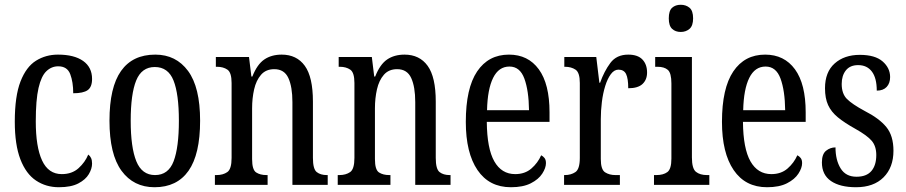

<svg xmlns="http://www.w3.org/2000/svg" viewBox="-20 -775 3797 805"><path d="M227 10Q173 10 131 -18Q89 -46 65.5 -107Q42 -168 42 -265Q42 -372 66 -433.5Q90 -495 131 -520.5Q172 -546 223 -546Q291 -546 328.5 -519.5Q366 -493 366 -444Q366 -410 347.5 -397Q329 -384 287 -384Q287 -431 274.5 -464Q262 -497 224 -497Q196 -497 174.5 -476.5Q153 -456 141.5 -406Q130 -356 130 -266Q130 -159 156.5 -102Q183 -45 239 -45Q282 -45 309.5 -70Q337 -95 350 -127Q358 -121 362 -112Q366 -103 366 -89Q366 -68 352.5 -45Q339 -22 308.5 -6Q278 10 227 10Z M628 10Q540 10 489.5 -59Q439 -128 439 -269Q439 -409 487.5 -477.5Q536 -546 631 -546Q718 -546 768.5 -477.5Q819 -409 819 -269Q819 -128 770.5 -59Q722 10 628 10ZM630 -41Q686 -41 708 -99Q730 -157 730 -269Q730 -381 707.5 -437.5Q685 -494 629 -494Q574 -494 551 -437.5Q528 -381 528 -269Q528 -157 551.5 -99Q575 -41 630 -41Z M881 0V-41H888Q915 -41 933 -53.5Q951 -66 951 -113V-427Q951 -471 933.5 -483Q916 -495 890 -495H885V-536H1024L1034 -454H1038Q1058 -505 1088 -525.5Q1118 -546 1161 -546Q1224 -546 1258 -499Q1292 -452 1292 -349V-113Q1292 -66 1308 -53.5Q1324 -41 1350 -41H1354V0H1206V-347Q1206 -411 1189 -448Q1172 -485 1130 -485Q1095 -485 1074.5 -461.5Q1054 -438 1045.5 -400.5Q1037 -363 1037 -321V-108Q1037 -63 1054 -52Q1071 -41 1097 -41H1102V0Z M1396 0V-41H1403Q1430 -41 1448 -53.5Q1466 -66 1466 -113V-427Q1466 -471 1448.5 -483Q1431 -495 1405 -495H1400V-536H1539L1549 -454H1553Q1573 -505 1603 -525.5Q1633 -546 1676 -546Q1739 -546 1773 -499Q1807 -452 1807 -349V-113Q1807 -66 1823 -53.5Q1839 -41 1865 -41H1869V0H1721V-347Q1721 -411 1704 -448Q1687 -485 1645 -485Q1610 -485 1589.5 -461.5Q1569 -438 1560.5 -400.5Q1552 -363 1552 -321V-108Q1552 -63 1569 -52Q1586 -41 1612 -41H1617V0Z M2122 10Q2031 10 1982 -62Q1933 -134 1933 -264Q1933 -405 1980.5 -475.5Q2028 -546 2114 -546Q2194 -546 2239 -484.5Q2284 -423 2284 -304V-264H2021Q2022 -152 2052.5 -98.5Q2083 -45 2140 -45Q2181 -45 2208 -68.5Q2235 -92 2249 -124Q2257 -120 2263 -112.5Q2269 -105 2269 -91Q2269 -71 2253.5 -47Q2238 -23 2205.5 -6.5Q2173 10 2122 10ZM2198 -313Q2197 -395 2178.5 -445.5Q2160 -496 2116 -496Q2071 -496 2047.5 -448.5Q2024 -401 2022 -313Z M2345 0V-41H2348Q2374 -41 2392.5 -53.5Q2411 -66 2411 -113V-427Q2411 -471 2393 -483Q2375 -495 2349 -495H2346V-536H2480L2493 -428H2496Q2513 -476 2539 -511Q2565 -546 2614 -546Q2654 -546 2673.5 -525.5Q2693 -505 2693 -471Q2693 -441 2674 -423Q2655 -405 2614 -405Q2614 -446 2605 -464.5Q2596 -483 2573 -483Q2555 -483 2541 -464Q2527 -445 2517.5 -414.5Q2508 -384 2503.5 -347.5Q2499 -311 2499 -276V-108Q2499 -64 2517 -52.5Q2535 -41 2560 -41H2579V0Z M2834 -641Q2812 -641 2798 -654Q2784 -667 2784 -698Q2784 -730 2798 -742.5Q2812 -755 2834 -755Q2856 -755 2871 -742.5Q2886 -730 2886 -698Q2886 -667 2871 -654Q2856 -641 2834 -641ZM2722 0V-41H2732Q2761 -41 2778 -53.5Q2795 -66 2795 -110V-425Q2795 -469 2780 -482Q2765 -495 2737 -495H2727V-536H2881V-115Q2881 -68 2898 -54.5Q2915 -41 2944 -41H2954V0Z M3196 10Q3105 10 3056 -62Q3007 -134 3007 -264Q3007 -405 3054.5 -475.5Q3102 -546 3188 -546Q3268 -546 3313 -484.5Q3358 -423 3358 -304V-264H3095Q3096 -152 3126.5 -98.5Q3157 -45 3214 -45Q3255 -45 3282 -68.5Q3309 -92 3323 -124Q3331 -120 3337 -112.5Q3343 -105 3343 -91Q3343 -71 3327.5 -47Q3312 -23 3279.5 -6.5Q3247 10 3196 10ZM3272 -313Q3271 -395 3252.5 -445.5Q3234 -496 3190 -496Q3145 -496 3121.5 -448.5Q3098 -401 3096 -313Z M3569 10Q3502 10 3464 -16Q3426 -42 3426 -94Q3426 -129 3443.5 -143Q3461 -157 3483 -157Q3483 -104 3504.5 -69Q3526 -34 3571 -34Q3613 -34 3633.5 -58Q3654 -82 3654 -125Q3654 -162 3635 -184.5Q3616 -207 3566 -235Q3521 -260 3493 -283Q3465 -306 3452 -334.5Q3439 -363 3439 -405Q3439 -473 3479.5 -509Q3520 -545 3585 -545Q3649 -545 3680.5 -517.5Q3712 -490 3712 -452Q3712 -426 3697.5 -410.5Q3683 -395 3656 -395Q3656 -448 3635.5 -475Q3615 -502 3578 -502Q3544 -502 3526.5 -480Q3509 -458 3509 -423Q3509 -382 3531 -360Q3553 -338 3605 -310Q3666 -279 3696 -242.5Q3726 -206 3726 -143Q3726 -73 3684.5 -31.5Q3643 10 3569 10Z"/></svg>

Font: Noto Serif Hebrew ExtraCondensed
Style: Regular
Weight: 400
Width: 2
Designer: Monotype Design Team
Foundry: Monotype Imaging Inc.
Version: Version 2.004; ttfautohint (v1.8.4.7-5d5b)